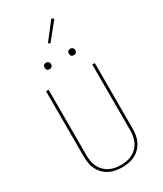

<svg xmlns="http://www.w3.org/2000/svg" viewBox="-281 -1265 1161 1371"><g transform="rotate(-30 300.0 -579.0)"><path d="M300 8Q273 8 246 3Q219 -2 195 -14Q171 -26 151.5 -46Q132 -66 120 -90Q108 -114 103.5 -141Q99 -168 99 -195V-735H120V-195Q120 -171 124 -146.5Q128 -122 138.5 -100Q149 -78 166.5 -60Q184 -42 205.5 -31Q227 -20 251.5 -15.5Q276 -11 300 -11Q324 -11 348.5 -15.5Q373 -20 394.5 -31Q416 -42 433.5 -60Q451 -78 461.5 -100Q472 -122 476 -146.5Q480 -171 480 -195V-735H501V-195Q501 -168 496.5 -141Q492 -114 480 -90Q468 -66 448.5 -46Q429 -26 405 -14Q381 -2 354 3Q327 8 300 8ZM400 -859Q395 -859 389.5 -860.5Q384 -862 380.5 -865.5Q377 -869 375.5 -874.5Q374 -880 374 -885Q374 -890 375.5 -895.5Q377 -901 380.5 -904.5Q384 -908 389.5 -910Q395 -912 400 -912Q405 -912 410.5 -910Q416 -908 419.5 -904.5Q423 -901 425 -895.5Q427 -890 427 -885Q427 -880 425 -874.5Q423 -869 419.5 -865.5Q416 -862 410.5 -860.5Q405 -859 400 -859ZM200 -859Q195 -859 189.5 -860.5Q184 -862 180.5 -865.5Q177 -869 175.5 -874.5Q174 -880 174 -885Q174 -890 175.5 -895.5Q177 -901 180.5 -904.5Q184 -908 189.5 -910Q195 -912 200 -912Q205 -912 210.5 -910Q216 -908 219.5 -904.5Q223 -901 225 -895.5Q227 -890 227 -885Q227 -880 225 -874.5Q223 -869 219.5 -865.5Q216 -862 210.5 -860.5Q205 -859 200 -859ZM297 -1015 282 -1025 391 -1166 409 -1154Z"/></g></svg>

Font: Zed Sans Thin Extended
Style: Regular
Weight: 100
Width: 7
Designer: Belleve Invis
Foundry: Belleve Invis
Version: Version 1.0.0; ttfautohint (v1.8.4)